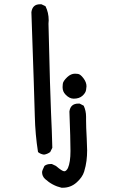

<svg xmlns="http://www.w3.org/2000/svg" viewBox="-20 -750 540 899"><path d="M274 129H268Q225 119 191 88Q177 75 177 56Q177 49 188 27Q199 18 216 18H223L242 27Q271 52 281 52Q290 52 298 37Q310 10 310 -43Q310 -98 305 -228Q310 -265 347 -265H353L372 -255Q383 -231 383 -204V-186Q383 -156 386 -103L388 -46Q388 -21 385 3Q382 27 374 53.5Q366 80 338.5 104.5Q311 129 274 129ZM186 -26Q170 -28 158 -38Q145 -120 143 -206Q141 -292 127 -693Q132 -730 167 -730H174L193 -721Q208 -691 208 -655L207 -639Q215 -302 219 -221Q223 -140 225 -58L215 -38Q201 -28 186 -26ZM325 -288Q305 -288 287 -307Q273 -321 273 -342Q273 -344 274 -357Q275 -370 295 -389Q312 -405 331 -405Q333 -405 344.5 -404Q356 -403 370.5 -384Q385 -365 385 -346Q385 -343 383 -329Q381 -315 366 -301.5Q351 -288 325 -288Z"/></svg>

Font: Xiaolai Mono SC
Style: Regular
Weight: 400
Monospace: yes
Designer: LXGW / Nozomi Seto
Version: Version 3.113;September 30, 2024